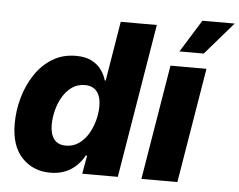

<svg xmlns="http://www.w3.org/2000/svg" viewBox="-53 -831 1126 903"><g transform="rotate(5 509.5 -379.0)"><path d="M215.8 8.3Q134.3 8.3 81.8 -46.9Q29.3 -102.1 29.3 -207Q29.3 -269.5 46.4 -330.3Q63.5 -391.1 96.7 -440.9Q129.9 -490.7 178.2 -520.3Q226.6 -549.8 289.1 -549.8Q334 -549.8 363.5 -534.4Q393.1 -519 409.9 -495.1Q426.8 -471.2 433.6 -446.3H438L484.4 -727.5H654.8L534.2 0H366.2L381.8 -86.9H375.5Q360.4 -59.1 337.9 -37.6Q315.4 -16.1 284.9 -3.9Q254.4 8.3 215.8 8.3ZM277.3 -125Q312 -125 338.4 -143.3Q364.7 -161.6 382.6 -191.4Q400.4 -221.2 409.7 -255.9Q418.9 -290.5 418.9 -323.7Q418.9 -367.7 399.7 -392.1Q380.4 -416.5 343.3 -416.5Q308.1 -416.5 282 -398.2Q255.9 -379.9 238.3 -349.9Q220.7 -319.8 211.9 -284.9Q203.1 -250 203.1 -217.3Q203.1 -174.3 221.4 -149.7Q239.7 -125 277.3 -125Z M645.5 0 735.4 -542.5H905.3L815.4 0ZM771.5 -612.8 866.7 -766.1H1019L886.2 -612.8Z"/></g></svg>

Font: Inter 16pt ExtraBold
Style: Italic
Weight: 800
Italic angle: -9.3988°
Version: Version 4.001;git-66647c0bb